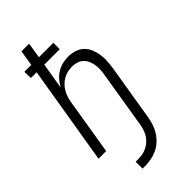

<svg xmlns="http://www.w3.org/2000/svg" viewBox="-291 -801 1082 1082"><g transform="rotate(-45 250.0 -260.0)"><path d="M146 215V160H167Q183 160 200 157Q217 154 233 146.5Q249 139 263 127Q277 115 286.5 100.5Q296 86 302 69.5Q308 53 311 37L368 -311Q372 -331 372.5 -350Q373 -369 370 -387Q367 -405 359.5 -421.5Q352 -438 339 -450Q326 -462 308.5 -467.5Q291 -473 271 -473Q254 -473 236.5 -469Q219 -465 202.5 -456Q186 -447 172.5 -433.5Q159 -420 149.5 -403.5Q140 -387 134.5 -370Q129 -353 126 -335L71 0H10L108 -591H62L61 -642H116L131 -735H192L177 -642H292V-591H169L143 -435Q154 -455 170 -473.5Q186 -492 206.5 -504.5Q227 -517 249.5 -522.5Q272 -528 294 -528Q321 -528 346 -520.5Q371 -513 389 -496Q407 -479 417 -456Q427 -433 431 -407.5Q435 -382 433.5 -355.5Q432 -329 428 -302L372 37Q368 60 360 83.5Q352 107 338 128.5Q324 150 304.5 167.5Q285 185 262 195.5Q239 206 214.5 210.5Q190 215 167 215Z"/></g></svg>

Font: Iosevka Term Curly Lt Obl
Style: Regular
Weight: 300
Italic angle: -9°
Designer: Belleve Invis
Foundry: Belleve Invis
Version: Version 32.3.0